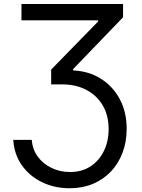

<svg xmlns="http://www.w3.org/2000/svg" viewBox="-20 -748 725 982"><path d="M47.9 -32.7H142.6Q146 16.1 173.3 53.2Q200.7 90.3 243.9 111.1Q287.1 131.8 337.9 131.8Q398.9 131.8 443.1 102.8Q487.3 73.7 511.5 23.9Q535.6 -25.9 535.6 -87.9Q535.6 -157.7 505.4 -209Q475.1 -260.3 421.6 -288.3Q368.2 -316.4 298.3 -316.4H241.7V-392.1L481.9 -638.2V-644H89.8V-727.5H609.4V-659.7L354 -394.5V-387.7Q434.6 -384.3 496.3 -345.2Q558.1 -306.2 593 -240.2Q627.9 -174.3 627.9 -88.9Q627.9 -22.9 606.9 32.7Q585.9 88.4 547.4 129.2Q508.8 169.9 455.3 192.4Q401.9 214.8 336.4 214.8Q257.8 214.8 193.8 183.3Q129.9 151.9 91.1 96.2Q52.2 40.5 47.9 -32.7Z"/></svg>

Font: Atlassian Sans
Style: Regular
Weight: 400
Designer: Rasmus Andersson
Foundry: Modifications by Atlassian Pty Ltd, manufactured by rsms
Version: Version 4.001;git-9221beed3